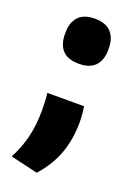

<svg xmlns="http://www.w3.org/2000/svg" viewBox="-120 -523 483 693"><g transform="rotate(20 121.5 -177.0)"><path d="M192.5 -163Q194.5 -151 196 -135.8Q197.5 -120.5 197.5 -103Q197.5 -38.5 178 16.2Q158.5 71 114 121L9 96.5Q31.5 55 43.2 8Q55 -39 55 -97Q55 -114.5 54.2 -130Q53.5 -145.5 51.5 -163ZM122 -300.5Q79 -300.5 58.8 -322.5Q38.5 -344.5 38.5 -384V-389.5Q38.5 -428.5 58.8 -451Q79 -473.5 122 -473.5Q164 -473.5 184.5 -451Q205 -428.5 205 -389.5V-384Q205 -344.5 184.5 -322.5Q164 -300.5 122 -300.5Z"/></g></svg>

Font: Anek Bangla Medium
Style: Bold
Weight: 700
Version: Version 1.003